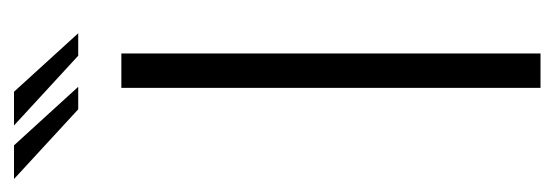

<svg xmlns="http://www.w3.org/2000/svg" viewBox="-364 -532 819 284"><g transform="rotate(-90 46.0 -389.5)"><path d="M58.5 -620H109.4V0H58.5ZM26.8 -683.8 -76.3 -778.8H-26.5L60.1 -683.8ZM106.1 -683.8 2.9 -778.8H52.8L139.3 -683.8Z"/></g></svg>

Font: Smooch Sans Thin
Style: Regular
Weight: 100
Designer: Robert E. Leuschke
Foundry: Robert E. Leuschke
Version: Version 1.010